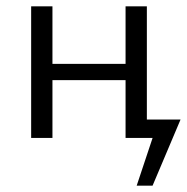

<svg xmlns="http://www.w3.org/2000/svg" viewBox="-20 -434 588 604"><path d="M375 -182H145V0H78V-414H145V-233H375V-414H442V-58H548L460 150H410L460 0H375Z"/></svg>

Font: LXGW Bright TC
Style: Regular
Weight: 400
Designer: Christian Thalmann (Catharsis Fonts)
Foundry: LXGW / Christian Thalmann (Catharsis Fonts) / Fontworks Inc.
Version: Version 5.501